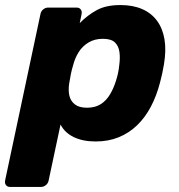

<svg xmlns="http://www.w3.org/2000/svg" viewBox="-59 -550 710 760"><path d="M-19 190Q-29.6 190 -35.2 182.8Q-40.9 175.5 -38.9 164.9L101.3 -494.9Q103.3 -505.5 112.1 -512.8Q121 -520 131.6 -520H244.2Q254.9 -520 260.5 -512.8Q266.1 -505.5 264.1 -494.9L256.6 -458.5Q286.7 -489.4 323.6 -509.7Q360.4 -530 417.6 -530Q466.9 -530 503.2 -514.3Q539.6 -498.6 562.2 -468.3Q584.7 -438 592.1 -394.4Q599.4 -350.7 589.9 -294.9Q586.6 -275.5 583.3 -260Q580 -244.5 574.7 -224.5Q561.2 -171.5 538.4 -128.2Q515.6 -84.9 483.7 -54.1Q451.7 -23.3 410.7 -6.6Q369.6 10 319.6 10Q268.6 10 232.8 -7.4Q197 -24.8 180.6 -57.1L133.4 164.9Q131.4 175.5 122.5 182.8Q113.6 190 103 190ZM285.2 -123.6Q317.7 -123.6 339.8 -137.7Q361.8 -151.9 376.2 -175.9Q390.6 -200 399.6 -228.9Q404.6 -243.9 408.1 -260Q411.5 -276.1 412.9 -291.1Q417.1 -320.4 413.8 -344.3Q410.5 -368.1 395.6 -382.3Q380.8 -396.4 348.3 -396.4Q315.6 -396.4 291.5 -381.9Q267.4 -367.4 252.7 -344.1Q238 -320.8 231.1 -294.1Q225.2 -274.8 221.5 -256.7Q217.7 -238.6 214.7 -218.6Q210.9 -193.6 215.4 -172.1Q220 -150.6 237 -137.1Q254 -123.6 285.2 -123.6Z"/></svg>

Font: Rubik Light
Style: Italic
Weight: 300
Italic angle: -12°
Designer: Hubert and Fischer
Foundry: Hubert and Fischer
Version: Version 2.300;gftools[0.9.30]